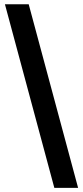

<svg xmlns="http://www.w3.org/2000/svg" viewBox="-20 -782 394 911"><path d="M237.8 109.4 3.4 -761.7H116.2L350.6 109.4Z"/></svg>

Font: Inter Display Semi Bold
Style: Regular
Weight: 600
Designer: Rasmus Andersson
Foundry: rsms
Version: Version 4.000;git-37864ae